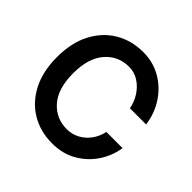

<svg xmlns="http://www.w3.org/2000/svg" viewBox="-183 -919 1111 1111"><g transform="rotate(45 372.0 -363.5)"><path d="M693.9 -452.4H561.1Q553.6 -495.7 529.5 -533.7Q505.3 -571.7 469.1 -595.3Q432.9 -619 388.5 -619Q299.4 -619 242.5 -552.9Q185.7 -486.9 185.7 -363.6Q185.7 -238.6 242.7 -173.5Q299.7 -108.3 388.1 -108.3Q431.8 -108.3 467.9 -128.2Q503.9 -148.1 528.6 -182.4Q553.3 -216.6 561.4 -259.2H694.2Q684.3 -189.6 644.2 -128.2Q604 -66.8 538.5 -28.4Q473 9.9 386.4 9.9Q290.5 9.9 215.2 -34.6Q139.9 -79.2 96.6 -162.8Q53.3 -246.4 53.3 -363.6Q53.3 -481.2 96.9 -564.8Q140.6 -648.4 216.1 -692.8Q291.5 -737.2 386.4 -737.2Q467 -737.2 532.5 -699.8Q598 -662.3 640.4 -597.8Q682.9 -533.4 693.9 -452.4Z"/></g></svg>

Font: Inter Zeller Semi Bold
Style: Regular
Weight: 600
Designer: Rasmus Andersson; Joe Bland
Foundry: zeller
Version: Version 3.015;git-dec3a8cb1